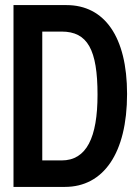

<svg xmlns="http://www.w3.org/2000/svg" viewBox="-20 -734 540 754"><path d="M33 0H235C386 0 479 -132 479 -365C479 -590 390 -714 241 -714H33ZM222 -104H146V-610H222C324 -610 363 -539 363 -362C363 -194 320 -104 222 -104Z"/></svg>

Font: Noto Sans Mono ExtraCondensed SemiBold
Style: Regular
Weight: 600
Width: 2
Designer: Monotype Design Team
Foundry: Monotype Imaging Inc.
Version: Version 2.014